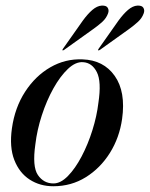

<svg xmlns="http://www.w3.org/2000/svg" viewBox="-20 -655 534 684"><path d="M274 -443.5Q349 -441 388.8 -384.5Q428.5 -328 415 -231.5Q405.5 -164.5 371.5 -110.2Q337.5 -56 285.8 -23.8Q234 8.5 170 8.5Q122.5 8.5 85.8 -15.2Q49 -39 31 -85Q13 -131 22.5 -198Q33 -272 69.5 -328.2Q106 -384.5 159.2 -415.2Q212.5 -446 274 -443.5ZM170.5 -1.5Q196 -1.5 222 -28Q248 -54.5 270.8 -97.8Q293.5 -141 309.2 -191.2Q325 -241.5 330.5 -288.5Q342 -364.5 325 -398Q308 -431.5 276 -433.5Q249.5 -435.5 222 -409.5Q194.5 -383.5 170.2 -340Q146 -296.5 129 -244.2Q112 -192 106 -141Q94.5 -61.5 115 -31.5Q135.5 -1.5 170.5 -1.5ZM275 -581.5Q292.5 -605.5 309.2 -619.8Q326 -634 342 -635Q358.5 -636 363.8 -627.2Q369 -618.5 365 -607.5Q359 -590.5 344.5 -577.2Q330 -564 311.5 -551L208 -477Q204 -474.5 202.5 -476Q201.5 -477 204.5 -481.5ZM402 -581.5Q419.5 -605.5 436.2 -619.8Q453 -634 469 -635Q485.5 -636 490.8 -627.2Q496 -618.5 492 -607.5Q486 -590.5 471.5 -577.2Q457 -564 439 -551L335.5 -477Q331 -474.5 329.5 -476Q328.5 -477 331.5 -481.5Z"/></svg>

Font: Fraunces 144pt
Style: Italic
Weight: 400
Italic angle: -16°
Version: Version 1.000;[b76b70a41]